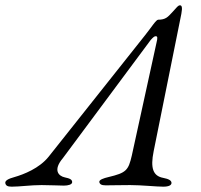

<svg xmlns="http://www.w3.org/2000/svg" viewBox="-80 -696 754 721"><path d="M-36 5C-5 5 35 -1 76 -1C110 -1 143 1 160 1C176 1 191 -3 191 -12C191 -22 182 -26 163 -30C140 -35 118 -57 156 -102L486 -546C496 -557 500 -560 505 -560C512 -560 512 -553 508 -537L415 -112C402 -56 394 -47 327 -31C310 -27 291 -21 293 -12C295 -4 301 0 317 0C339 0 373 -1 409 -1C451 -1 507 5 533 5C555 5 564 -1 564 -9C564 -18 554 -24 533 -28C495 -35 484 -64 497 -128L601 -644C606 -670 602 -676 596 -676C589 -676 585 -670 566 -649C550 -632 542 -622 514 -622C506 -622 489 -594 465 -564L103 -108C68 -64 9 -41 -26 -31C-48 -25 -62 -18 -60 -8C-58 1 -52 5 -36 5Z"/></svg>

Font: EB Garamond
Style: Italic
Weight: 400
Italic angle: -17.2°
Designer: Georg Duffner and Octavio Pardo
Foundry: Georg Duffner
Version: Version 1.000;PS 001.000;hotconv 1.0.88;makeotf.lib2.5.64775